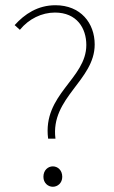

<svg xmlns="http://www.w3.org/2000/svg" viewBox="-20 -702 434 734"><path d="M164 -172H192C172 -329 342 -394 342 -532C342 -614 288 -682 192 -682C124 -682 74 -648 36 -606L56 -588C90 -630 140 -654 190 -654C274 -654 310 -594 310 -530C310 -400 142 -342 164 -172ZM182 12C200 12 218 -2 218 -26C218 -52 200 -66 182 -66C164 -66 146 -52 146 -26C146 -2 164 12 182 12Z"/></svg>

Font: Source Sans Pro ExtraLight
Style: Regular
Weight: 200
Designer: Paul D. Hunt
Foundry: Adobe Systems Incorporated
Version: Version 3.006;hotconv 1.0.111;makeotfexe 2.5.65597